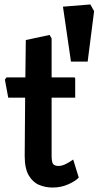

<svg xmlns="http://www.w3.org/2000/svg" viewBox="-20 -839 443 863"><path d="M299 -562 263 -809 386 -819 403 -789 374 -562ZM217 4Q184 4 155.5 -8Q127 -20 109 -51Q91 -82 91 -138L93 -400H17L2 -481L9 -491H94L96 -659L203 -682L212 -666V-491H313Q318 -491 318 -485V-400H212V-139Q212 -108 220 -100.5Q228 -93 243 -93Q260 -93 280 -104Q300 -115 309 -122L334 -41Q321 -26 288 -11Q255 4 217 4Z"/></svg>

Font: Kreon
Style: Bold
Weight: 700
Designer: Julia Petretta
Foundry: Julia Petretta and Eli Heuer
Version: Version 2.002